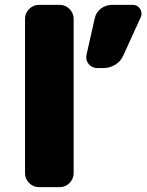

<svg xmlns="http://www.w3.org/2000/svg" viewBox="-20 -770 605 790"><path d="M226 -750Q249 -750 266 -733Q283 -716 283 -693V-57Q283 -34 266 -17Q249 0 226 0H140Q117 0 100 -17Q83 -34 83 -57V-693Q83 -716 100 -733Q117 -750 140 -750ZM526 -750Q546 -750 556.5 -733.5Q567 -717 559 -699L487 -541Q477 -518 454.5 -504Q432 -490 406 -490H380Q358 -490 344.5 -507Q331 -524 336 -545L370 -695Q375 -719 395 -734.5Q415 -750 440 -750Z"/></svg>

Font: Rounded Mplus 1c Black
Style: Regular
Weight: 900
Version: Version 1.059.20150529